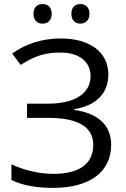

<svg xmlns="http://www.w3.org/2000/svg" viewBox="-20 -913 621 943"><path d="M144.5 -845.2C144.5 -878.9 164.6 -893.1 188.5 -893.1C213.4 -893.1 233.9 -878.9 233.9 -845.2C233.9 -812.5 213.4 -796.9 188.5 -796.9C164.6 -796.9 144.5 -812.5 144.5 -845.2ZM330.6 -845.2C330.6 -878.9 350.6 -893.1 374.5 -893.1C398.4 -893.1 419.4 -878.9 419.4 -845.2C419.4 -812.5 398.4 -796.9 374.5 -796.9C350.6 -796.9 330.6 -812.5 330.6 -845.2ZM344.2 -373C463.4 -356.9 525.9 -296.4 525.9 -202.1C525.9 -68.8 421.9 9.8 240.2 9.8C157.2 9.8 89.4 -2.9 36.1 -28.8V-106C98.6 -76.2 175.3 -59.1 242.2 -59.1C371.1 -59.1 438 -109.4 438 -201.2C438 -288.6 364.3 -334 219.2 -334H112.8V-403.8H214.8C348.1 -403.8 424.8 -454.1 424.8 -540C424.8 -609.9 368.2 -654.8 278.8 -654.8C207 -654.8 157.2 -642.6 81.1 -594.2L40 -649.9C106 -698.7 189.9 -724.1 277.8 -724.1C424.3 -724.1 512.2 -654.8 512.2 -546.9C512.2 -453.1 449.2 -392.6 344.2 -377Z"/></svg>

Font: OpenSansEmoji
Style: Regular
Weight: 400
Foundry: MorbZ
Version: Version 1.000;PS 001.000;hotconv 1.0.70;makeotf.lib2.5.58329